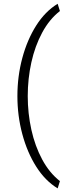

<svg xmlns="http://www.w3.org/2000/svg" viewBox="-20 -806 367 1034"><path d="M129.4 -288.6Q129.4 -195.8 148.9 -107.4Q168.5 -19 207.3 53Q246.1 125 302.7 169.4L290.5 208.5Q223.6 168 175 91.3Q126.5 14.6 100.1 -84Q73.7 -182.6 73.7 -288.6Q73.7 -395 100.1 -493.4Q126.5 -591.8 175 -668.5Q223.6 -745.1 290.5 -785.6L302.7 -746.6Q246.1 -702.6 207.3 -630.6Q168.5 -558.6 148.9 -470.2Q129.4 -381.8 129.4 -288.6Z"/></svg>

Font: Vazirmatn RD ExtraLight
Style: Regular
Weight: 200
Designer: Saber Rastikerdar
Foundry: Saber Rastikerdar
Version: Version 32.102